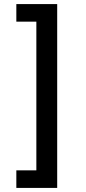

<svg xmlns="http://www.w3.org/2000/svg" viewBox="-20 -720 420 940"><path d="M260 -700V200H60V114H158V-614H60V-700Z"/></svg>

Font: Golos Text Medium
Style: Regular
Weight: 500
Designer: A.Korolkova, Vitaly Kuzmin
Foundry: ParaType Ltd
Version: Version 2.004